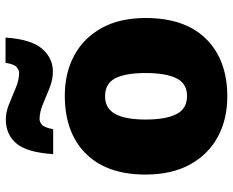

<svg xmlns="http://www.w3.org/2000/svg" viewBox="-92 -720 822 677"><g transform="rotate(-90 318.5 -381.0)"><path d="M594 -278Q594 -139 520 -64.5Q446 10 317 10Q237 10 175 -23.5Q113 -57 77.5 -121.5Q42 -186 42 -278Q42 -415 116 -489Q190 -563 320 -563Q400 -563 461.5 -530Q523 -497 558.5 -433.5Q594 -370 594 -278ZM236 -278Q236 -207 255 -169.5Q274 -132 319 -132Q363 -132 381.5 -169.5Q400 -207 400 -278Q400 -349 381.5 -385Q363 -421 318 -421Q275 -421 255.5 -385Q236 -349 236 -278ZM114 -604Q120 -696 151.5 -733.5Q183 -771 237 -771Q262 -771 290.5 -759.5Q319 -748 347.5 -736Q376 -724 401 -724Q410 -724 420.5 -732.5Q431 -741 436 -772H525Q519 -682 486 -643.5Q453 -605 405 -605Q376 -605 346.5 -617Q317 -629 289.5 -640.5Q262 -652 237 -652Q228 -652 218 -644Q208 -636 202 -604Z"/></g></svg>

Font: Noto Sans Myanmar Black
Style: Regular
Weight: 900
Designer: Monotype Design Team
Foundry: Monotype Imaging Inc.
Version: Version 2.107; ttfautohint (v1.8.4.7-5d5b)